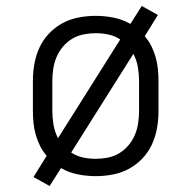

<svg xmlns="http://www.w3.org/2000/svg" viewBox="-20 -581 640 642"><path d="M146 41 92 11 136 -60Q123 -75 114 -93Q105 -111 99.5 -130.5Q94 -150 92 -170Q90 -190 90 -210V-310Q90 -339 95 -367.5Q100 -396 112 -422Q124 -448 144 -469Q164 -490 189 -503.5Q214 -517 242.5 -522.5Q271 -528 300 -528Q330 -528 360 -522Q390 -516 416 -501L454 -561L508 -531L464 -460Q477 -445 486 -427Q495 -409 500.5 -389.5Q506 -370 508 -350Q510 -330 510 -310V-210Q510 -181 505 -152.5Q500 -124 488 -98Q476 -72 456 -51Q436 -30 411 -16.5Q386 -3 357.5 2.5Q329 8 300 8Q270 8 240 2Q210 -4 184 -19ZM174 -119 382 -449Q364 -461 343 -465.5Q322 -470 300 -470Q280 -470 259.5 -466Q239 -462 221.5 -451.5Q204 -441 190.5 -425Q177 -409 169 -390Q161 -371 158 -350.5Q155 -330 155 -310V-210Q155 -187 159 -163.5Q163 -140 174 -119ZM300 -50Q320 -50 340.5 -54Q361 -58 378.5 -68.5Q396 -79 409.5 -95Q423 -111 431 -130Q439 -149 442 -169.5Q445 -190 445 -210V-310Q445 -333 441 -356.5Q437 -380 426 -401L218 -71Q236 -59 257 -54.5Q278 -50 300 -50Z"/></svg>

Font: Iosevka Etoile Light
Style: Regular
Weight: 300
Designer: Belleve Invis
Foundry: Belleve Invis
Version: Version 25.0.1; ttfautohint (v1.8.4)